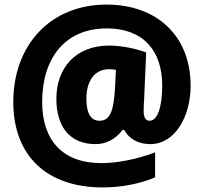

<svg xmlns="http://www.w3.org/2000/svg" viewBox="-20 -743 889 838"><path d="M812 -369C812 -586 665 -723 445 -723C199 -723 38 -545 38 -298C38 -66 181 75 428 75C512 75 591 59 657 31V-78C582 -49 492 -31 423 -31C251 -31 164 -133 164 -298C164 -488 263 -619 446 -619C607 -619 688 -520 688 -370C688 -274 667 -216 633 -216C617 -216 607 -228 607 -258C607 -276 608 -297 609 -308L618 -514C576 -530 513 -544 456 -544C309 -544 226 -445 226 -312C226 -191 284 -114 397 -114C447 -114 486 -138 515 -176H522C544 -135 586 -114 636 -114C745 -114 812 -236 812 -369ZM357 -312C357 -386 390 -441 457 -441C467 -441 475 -440 486 -438L482 -359C476 -255 459 -216 414 -216C379 -216 357 -245 357 -312Z"/></svg>

Font: Noto Sans Gujarati UI SemiCondensed Black
Style: Regular
Weight: 900
Width: 4
Designer: Jelle Bosma - Monotype Design Team, Universal Thirst
Foundry: Monotype Imaging Inc.
Version: Version 2.106